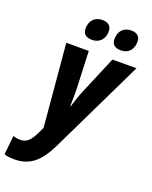

<svg xmlns="http://www.w3.org/2000/svg" viewBox="-245 -853 942 1188"><g transform="rotate(20 225.5 -258.5)"><path d="M199 -619C249 -619 279 -654 279 -705C279 -742 252 -757 219 -757C167 -757 138 -722 138 -672C138 -634 161 -619 199 -619ZM389 -619C439 -619 468 -654 468 -705C468 -742 442 -757 409 -757C357 -757 328 -722 328 -672C328 -634 352 -619 389 -619ZM2 240C106 240 166 179 217 75L518 -548H360L254 -297C240 -264 227 -221 216 -188H213C214 -222 215 -263 214 -300L204 -548H56L104 -5L82 41C59 87 36 114 -8 114C-25 114 -40 111 -54 106L-67 231C-51 237 -30 240 2 240Z"/></g></svg>

Font: Noto Sans Display SemiCondensed Extra
Style: Italic
Weight: 800
Width: 4
Italic angle: -12°
Designer: Monotype Design Team
Foundry: Monotype Imaging Inc.
Version: Version 1.900